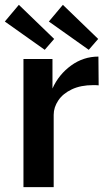

<svg xmlns="http://www.w3.org/2000/svg" viewBox="-24 -774 452 794"><path d="M73 -530V0H198V-299C198 -319.7 204.3 -339.5 217 -358.5C229.7 -377.5 248.3 -392.8 273 -404.5C297.7 -416.2 327.3 -422 362 -422C372 -422 379.3 -421.7 384 -421L383 -540C341.7 -540 304 -527.7 270 -503C236 -478.3 210.3 -446.7 193 -408V-530ZM200 -613 54 -754 -4 -685 161 -568ZM382 -613 236 -754 178 -685 343 -568Z"/></svg>

Font: Morrison SemiBold
Style: Regular
Weight: 600
Designer: Pablo Impallari, Rodrigo Fuenzalida (Modified by Dan O. Williams)
Version: Version 0.030; ttfautohint (v1.8.1)